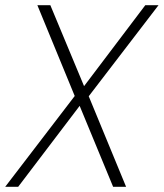

<svg xmlns="http://www.w3.org/2000/svg" viewBox="-22 -720 631 740"><path d="M-2 0 266 -350 122 -700H172L302 -388L538 -700H589L320 -349L464 0H414L285 -312L48 0Z"/></svg>

Font: DM Sans 18pt ExtraLight
Style: Italic
Weight: 250
Italic angle: -10°
Designer: Colophon Foundry, Jonny Pinhorn
Foundry: Colophon Foundry
Version: Version 4.004;gftools[0.9.30]